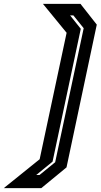

<svg xmlns="http://www.w3.org/2000/svg" viewBox="-100 -770 520 990"><path d="M113 200H-80.5L104.5 51L243.5 -601L121.5 -750H315L399 -643L243 93ZM103.5 132.5 184.5 66.5 331.5 -624.5 278.5 -690.5H261.5L316.5 -621.5L171 63.5L86.5 132.5Z"/></svg>

Font: Tourney Condensed Regular
Style: Bold Italic
Weight: 700
Width: 3
Italic angle: -12°
Designer: Tyler Finck
Foundry: Etcetera Type Co
Version: Version 1.010; ttfautohint (v1.8.3)